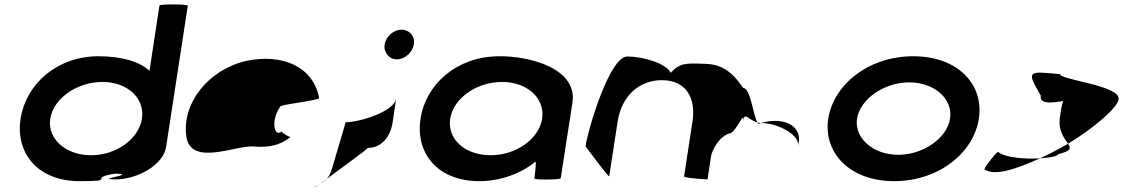

<svg xmlns="http://www.w3.org/2000/svg" viewBox="-20 -810 5071 867"><path d="M73 -274C49 -118 151 8 339 8C519 8 367 -6 502 -26C605 -23 400 0 502 0C601 0 718 -66 730 -146L828 -784C829 -792 701 -792 700 -785L655 -490C611 -532 528 -556 425 -556C237 -556 97 -430 73 -274ZM207 -274C221 -366 329 -440 442 -440C556 -440 635 -366 621 -274C607 -184 507 -109 391 -109C276 -109 193 -184 207 -274Z M821 -196C840 -52 1055 -160 1130 -148C1189 -144 1245 -152 1291 -191C1283 -193 1249 -212 1252 -217C1222 -188 1198 -257 1246 -330C1262 -340 1429 -358 1421 -368C1395 -506 1260 -570 1091 -535C916 -493 802 -341 821 -196ZM1252 -218V-217ZM1292 -192 1291 -191C1293 -191 1293 -191 1292 -190Z M1399 36C1399 38 1409 32 1425 21C1416 26 1407 31 1399 36ZM1425 21C1435 15 1445 8 1454 -1C1443 7 1433 15 1425 21ZM1454 -1C1523 -53 1648 -142 1640 -142C1702 -142 1743 -191 1753 -258L1769 -365C1760 -306 1603 -258 1541 -258L1477 -41C1471 -24 1464 -11 1454 -1ZM1717 -610C1711 -573 1737 -542 1772 -542C1808 -542 1843 -573 1849 -610C1855 -646 1829 -676 1793 -676C1758 -676 1723 -646 1717 -610Z M1879 -274C1855 -118 1956 8 2145 8C2242 8 2335 -28 2398 -80C2403 -76 2393 -4 2393 -4C2392 3 2511 2 2512 -5L2565 -347C2588 -500 2374 -558 2231 -556C2042 -554 1903 -430 1879 -274ZM2013 -274C2027 -366 2132 -440 2247 -440C2361 -440 2442 -366 2428 -274C2414 -184 2312 -109 2196 -109C2077 -109 1999 -184 2013 -274Z M2624 -149C2624 -149 2730 -6 2731 -14L2769 -261C2787 -376 2865 -448 2969 -448C3076 -448 3124 -370 3107 -261L3069 -14C3068 -6 3164 0 3175 0L3192 -112C3210 -164 3244 -200 3275 -208C3302 -208 3344 -320 3335 -261C3342 -309 3358 -269 3400 -257C3381 -290 3369 -413 3336 -413C3280 -494 3233 -522 3153 -522C3082 -525 3047 -526 3009 -481C2987 -526 2878 -555 2813 -555C2733 -555 2636 -230 2624 -149ZM3400 -257C3402 -254 3404 -252 3406 -251L3415 -254ZM3415 -254H3424C3484 -254 3593 -205 3584 -149L3587 -170C3596 -228 3546 -264 3482 -264C3461 -264 3437 -261 3415 -254Z M3720 -274C3697 -121 3816 8 4018 8C4220 8 4377 -121 4400 -274C4424 -428 4306 -556 4104 -556C3902 -556 3744 -428 3720 -274ZM3850 -274C3864 -362 3971 -438 4086 -438C4201 -438 4284 -362 4270 -274C4257 -188 4151 -111 4036 -111C3921 -111 3837 -188 3850 -274Z M4425 -46C4467 -14 4562 -43 4676 -95C4605 -91 4519 -98 4487 -124C4479 -124 4427 -56 4425 -46ZM4680 -378C4674 -340 4724 -344 4781 -354C4773 -333 4770 -306 4766 -279C4757 -218 4788 -184 4803 -161C4931 -239 5030 -329 5031 -362C5041 -424 4763 -450 4767 -475C4618 -490 4615 -490 4680 -378ZM4676 -95C4723 -98 4758 -105 4759 -114C4816 -128 4817 -140 4803 -161C4761 -137 4719 -114 4676 -95Z"/></svg>

Font: Ampere
Style: ExtIta
Weight: 400
Version: Version 1